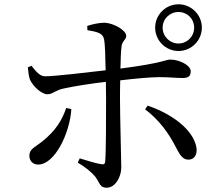

<svg xmlns="http://www.w3.org/2000/svg" viewBox="-20 -839 1040 896"><path d="M813 -783C854 -783 886 -751 886 -710C886 -669 854 -636 813 -636C772 -636 739 -669 739 -710C739 -751 772 -783 813 -783ZM813 -601C873 -601 922 -650 922 -710C922 -770 873 -819 813 -819C753 -819 704 -770 704 -710C704 -650 753 -601 813 -601ZM289 -335C270 -281 243 -231 176 -178C139 -149 117 -143 117 -112C117 -89 133 -71 158 -71C236 -71 306 -218 313 -330ZM388 -698C438 -690 461 -683 466 -654C470 -634 472 -573 473 -511C396 -502 237 -483 191 -483C167 -482 148 -505 127 -532L110 -525C112 -506 114 -479 121 -465C138 -431 177 -399 201 -399C226 -399 238 -418 277 -426C328 -437 410 -450 474 -457L475 -377C475 -292 475 -134 471 -86C470 -72 463 -71 451 -73C426 -77 388 -89 352 -100L343 -80C376 -61 408 -35 425 -14C447 17 446 37 478 37C518 37 546 -13 546 -58C546 -89 540 -293 540 -376C540 -401 540 -432 541 -464C607 -472 683 -479 723 -479C770 -479 801 -475 833 -475C859 -475 870 -484 870 -506C870 -536 814 -561 775 -561C752 -561 743 -545 542 -519C543 -560 544 -597 547 -620C549 -649 569 -652 569 -672C569 -697 512 -731 468 -733C443 -733 411 -726 387 -718ZM657 -329C726 -277 768 -214 796 -161C814 -128 827 -94 859 -94C887 -94 901 -117 897 -149C883 -236 777 -310 669 -346Z"/></svg>

Font: Source Han Serif JP Medium
Style: Regular
Weight: 500
Designer: Ryoko NISHIZUKA 西塚涼子 (kana & ideographs); Frank Grießhammer (Latin, Greek & Cyrillic); Wenlong ZHANG 张文龙 (bopomofo); San
Foundry: Adobe Systems Incorporated
Version: Version 1.001;PS 1.001;hotconv 16.6.54;makeotf.lib2.5.65590